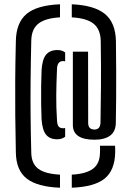

<svg xmlns="http://www.w3.org/2000/svg" viewBox="-20 -747 614 896"><path d="M260 129Q154 125 104.5 86.2Q55 47.5 54 -36Q52 -128 51.2 -207.8Q50.5 -287.5 51 -370.5Q51.5 -453.5 54 -555.5Q55.5 -641 103.8 -681.8Q152 -722.5 260 -727V-666Q193 -662.5 160.2 -637.5Q127.5 -612.5 126 -559Q123.5 -455.5 122.8 -371Q122 -286.5 122.8 -205.5Q123.5 -124.5 126 -32.5Q127.5 17.5 159.2 41Q191 64.5 260 68ZM421 -95Q321.5 -95 320 -162V-506H391L391.5 -173.5Q391.5 -142.5 421 -142.5Q447.5 -142.5 449 -174Q450.5 -252 451.2 -345.2Q452 -438.5 450 -559Q448 -611 416.5 -636.5Q385 -662 315 -666V-727Q419.5 -722.5 469.2 -682.2Q519 -642 521 -555.5Q522 -475 522.2 -410.8Q522.5 -346.5 522 -289Q521.5 -231.5 520.5 -172.5Q519.5 -133 493.8 -114Q468 -95 421 -95ZM246.5 -97Q212.5 -97 195 -118.5Q177.5 -140 174 -190Q172.5 -221 172 -262Q171.5 -303 172 -344.5Q172.5 -386 174 -419Q177 -470 195 -491.8Q213 -513.5 248 -513.5Q270.5 -513.5 284 -502V-460.5Q279.5 -462 274.5 -462Q247 -462 246 -425Q243 -357 242.5 -301.2Q242 -245.5 246 -186Q247 -164.5 253.8 -156.5Q260.5 -148.5 274.5 -148.5Q281 -148.5 284 -149.5V-109Q269.5 -97 246.5 -97ZM315 129V68Q381.5 64.5 413.5 40.8Q445.5 17 446.5 -32.5Q447.5 -53.5 446.5 -67H517Q517 -64.5 517.5 -53.8Q518 -43 517.5 -34Q515.5 48.5 467.8 86.8Q420 125 315 129Z"/></svg>

Font: Big Shoulders Stencil Text Medium
Style: Regular
Weight: 500
Designer: Patric King
Foundry: XO Type Co
Version: Version 1.000